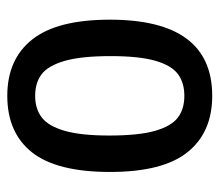

<svg xmlns="http://www.w3.org/2000/svg" viewBox="-58 -534 602 527"><g transform="rotate(-90 243.5 -271.0)"><path d="M34.5 -270.5Q34.5 -416.5 88.2 -484.5Q142 -552.5 243.5 -552.5Q344 -552.5 398.2 -484Q452.5 -415.5 452.5 -271Q452.5 10 243.5 10Q143 10 88.8 -57.8Q34.5 -125.5 34.5 -270.5ZM352.5 -269Q352.5 -349 339.5 -394.5Q326.5 -440 303 -458Q279.5 -476 243.5 -476Q208 -476 184.2 -458Q160.5 -440 147.5 -395.2Q134.5 -350.5 134.5 -272.5Q134.5 -192.5 147.2 -147.5Q160 -102.5 183.5 -84.5Q207 -66.5 243.5 -66.5Q279.5 -66.5 303.2 -84.2Q327 -102 339.8 -146.5Q352.5 -191 352.5 -269Z"/></g></svg>

Font: Encode Sans Condensed Medium
Style: Regular
Weight: 500
Width: 3
Designer: Multiple Designers
Foundry: Impallari Type
Version: Version 2.000